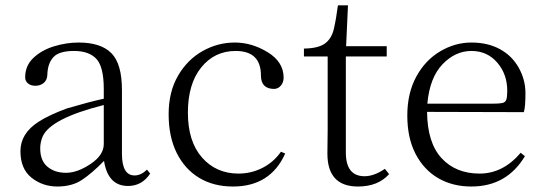

<svg xmlns="http://www.w3.org/2000/svg" viewBox="-20 -677 2022 711"><path d="M55.7 -117.2Q55.7 -182.6 122.1 -225.6Q159.2 -250 227.5 -275.4Q310.5 -299.8 364.3 -311.5V-346.7Q364.3 -429.7 336.9 -459Q309.6 -488.3 253.9 -488.3Q198.2 -488.3 177.2 -464.8Q156.2 -441.4 155.3 -399.4Q154.3 -379.9 141.6 -369.6Q128.9 -359.4 111.3 -359.4Q93.8 -359.4 83.5 -368.2Q73.2 -377 73.2 -390.6Q73.2 -433.6 103.5 -462.4Q133.8 -491.2 179.7 -505.4Q225.6 -519.5 271.5 -519.5Q353.5 -519.5 392.6 -480Q431.6 -440.4 431.6 -343.8V-107.4Q431.6 -27.3 478.5 -27.3Q502 -27.3 524.4 -48.8L536.1 -34.2Q505.9 11.7 454.1 11.7Q379.9 11.7 365.2 -81.1Q319.3 -34.2 282.7 -10.3Q246.1 13.7 192.4 13.7Q137.7 13.7 96.7 -19Q55.7 -51.8 55.7 -117.2ZM128.9 -127.9Q128.9 -82 155.8 -59.6Q182.6 -37.1 224.6 -37.1Q266.6 -37.1 315.4 -69.8Q364.3 -102.5 364.3 -143.6V-288.1Q167 -238.3 137.7 -170.9Q128.9 -149.4 128.9 -127.9Z M604.5 -253.9Q604.5 -336.9 639.2 -396.5Q673.8 -456.1 730 -487.8Q786.1 -519.5 849.6 -519.5Q913.1 -519.5 971.7 -483.4Q1030.3 -447.3 1030.3 -389.6Q1030.3 -372.1 1020 -359.9Q1009.8 -347.7 994.1 -347.7Q946.3 -348.6 946.3 -397.5Q946.3 -488.3 852.5 -488.3Q774.4 -488.3 725.1 -427.2Q675.8 -366.2 675.8 -259.8Q675.8 -153.3 728 -93.8Q780.3 -34.2 863.3 -34.2Q910.2 -34.2 951.7 -55.2Q993.2 -76.2 1020.5 -115.2L1036.1 -108.4Q981.4 13.7 842.8 13.7Q770.5 13.7 717.3 -18.6Q664.1 -50.8 634.3 -110.8Q604.5 -170.9 604.5 -253.9Z M1105.5 -467.8V-497.1Q1159.2 -498 1183.6 -516.1Q1208 -534.2 1216.3 -569.8Q1224.6 -605.5 1231.4 -657.2H1268.6L1261.7 -505.9H1412.1V-467.8H1260.7V-112.3Q1260.7 -24.4 1330.1 -24.4Q1365.2 -24.4 1405.3 -51.8L1420.9 -32.2Q1379.9 13.7 1305.7 13.7Q1192.4 13.7 1192.4 -108.4L1193.4 -195.3V-467.8Z M1488.3 -249Q1488.3 -332 1521.5 -393.1Q1554.7 -454.1 1609.9 -486.8Q1665 -519.5 1725.6 -519.5Q1786.1 -519.5 1831.1 -495.1Q1876 -470.7 1900.9 -426.3Q1925.8 -381.8 1925.8 -332Q1925.8 -281.2 1919.9 -261.7L1561.5 -262.7Q1562.5 -148.4 1615.2 -91.3Q1668 -34.2 1755.9 -34.2Q1842.8 -34.2 1908.2 -111.3L1923.8 -98.6Q1856.4 13.7 1725.6 13.7Q1656.2 13.7 1603 -17.1Q1549.8 -47.9 1519 -106.9Q1488.3 -166 1488.3 -249ZM1562.5 -293H1800.8Q1828.1 -293 1839.8 -295.4Q1851.6 -297.9 1855 -308.1Q1858.4 -318.4 1858.4 -340.8Q1858.4 -402.3 1821.3 -445.3Q1784.2 -488.3 1725.6 -488.3Q1666 -488.3 1618.7 -439Q1571.3 -389.6 1562.5 -293Z"/></svg>

Font: GenEi Koburi Mincho v6
Style: Regular
Weight: 400
Designer: o_tamon (Modified)
Foundry: o_tamon / Adobe Systems Incorporated
Version: Version 6.1